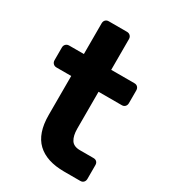

<svg xmlns="http://www.w3.org/2000/svg" viewBox="-175 -802 798 894"><g transform="rotate(30 224.0 -355.0)"><path d="M313 0Q218 0 168.5 -47Q119 -94 119 -192V-402H40Q29 -402 22 -409Q15 -416 15 -427V-495Q15 -506 22 -513Q29 -520 40 -520H119V-685Q119 -696 125.5 -703Q132 -710 143 -710H241Q252 -710 259 -703Q266 -696 266 -685V-520H391Q402 -520 408.5 -513Q415 -506 415 -495V-427Q415 -416 408.5 -409Q402 -402 391 -402H266V-204Q266 -166 279.5 -144.5Q293 -123 327 -123H400Q411 -123 417.5 -116.5Q424 -110 424 -99V-25Q424 -14 417.5 -7Q411 0 400 0Z"/></g></svg>

Font: Fz Rubik SemBd
Style: Regular
Weight: 600
Designer: Hubert and Fischer
Foundry: Hubert and Fischer
Version: Vit hóa bi FontZin.com